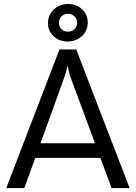

<svg xmlns="http://www.w3.org/2000/svg" viewBox="-20 -950 685 970"><path d="M222.2 -833Q222.2 -860.4 235.6 -882.3Q249 -904.3 272.2 -917Q295.4 -929.7 324.2 -929.7Q352.1 -929.7 374.8 -917.5Q397.5 -905.3 410.4 -883.8Q423.3 -862.3 423.3 -835.9Q423.3 -809.1 409.9 -787.1Q396.5 -765.1 373 -752.7Q349.6 -740.2 320.8 -740.2Q293 -740.2 270.5 -752.4Q248 -764.6 235.1 -785.9Q222.2 -807.1 222.2 -833ZM277.8 -835Q277.8 -815.9 290.8 -803Q303.7 -790 322.8 -790Q342.8 -790 356.2 -803Q369.6 -815.9 369.6 -835Q369.6 -854.5 356.2 -867.4Q342.8 -880.4 322.8 -880.4Q303.7 -880.4 290.8 -867.4Q277.8 -854.5 277.8 -835ZM487.3 -152.3H158.2L103 0H11.7L280.3 -700.2H365.2L634.8 0H543.9ZM460 -226.1 333 -568.4Q331.1 -576.2 327.6 -590.1Q324.2 -604 321.8 -615.2H319.8Q318.8 -607.9 314.5 -590.3Q310.1 -572.8 308.1 -568.4L184.6 -226.1Z"/></svg>

Font: Selawik
Style: Regular
Weight: 400
Designer: Aaron Bell
Foundry: Microsoft Corporation
Version: Version 1.01